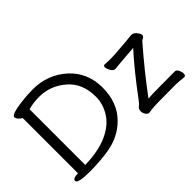

<svg xmlns="http://www.w3.org/2000/svg" viewBox="-112 -1063 1424 1424"><g transform="rotate(-45 600.0 -351.0)"><path d="M182.1 -45.9Q321.8 -48.8 414.8 -90.3Q507.8 -131.8 552 -201.4Q596.2 -271 596.2 -348.1Q596.2 -488.8 504.6 -566.9Q413.1 -645 297.9 -645Q234.9 -645 182.1 -629.9ZM175.8 14.2Q44.9 14.2 44.9 -15.1Q44.9 -40 100.1 -40V-621.1Q88.9 -624 74.5 -639.9Q60.1 -655.8 60.1 -668Q60.1 -701.2 244.1 -715.8Q276.9 -717.8 303.2 -717.8Q458 -717.8 568.6 -618.4Q679.2 -519 679.2 -360.1Q679.2 -201.2 582 -106Q500 -23.9 375 -2Q297.9 12.2 175.8 14.2ZM790 16.1Q775.9 16.1 764.9 -1.5Q753.9 -19 753.9 -34.2Q753.9 -46.9 758.1 -56.9Q762.2 -66.9 774.2 -75Q786.1 -83 810.1 -116.2Q933.1 -282.2 1046.9 -408.2Q872.1 -395 844.2 -391.1Q819.8 -391.1 804.2 -428.2Q796.9 -442.9 796.9 -455.1Q796.9 -471.2 811 -471.2Q837.9 -469.2 875 -469.2Q902.8 -469.2 912.1 -470.2Q1067.9 -481 1105 -486.8Q1132.8 -486.8 1153.8 -452.1Q1163.1 -439 1163.1 -429.2Q1163.1 -416 1148.9 -408.4Q1134.8 -400.9 1129.9 -395Q980 -223.1 861.8 -62Q898.9 -65.9 976.1 -65.9Q1126 -65.9 1142.1 -66.9Q1158.2 -66.9 1168.2 -46.4Q1178.2 -25.9 1178.2 -8.8Q1178.2 13.2 1161.1 13.2Q1120.1 8.8 1080.1 6.8Q855 6.8 827.9 11.5Q800.8 16.1 790 16.1Z"/></g></svg>

Font: LXGW WenKai Screen
Style: Regular
Weight: 400
Designer: LXGW / Fontworks Inc.
Foundry: LXGW / Fontworks Inc.
Version: Version 1.510;January 18,2025